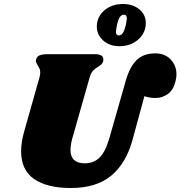

<svg xmlns="http://www.w3.org/2000/svg" viewBox="-20 -938 906 964"><path d="M760 -670Q808 -670 837 -639.5Q866 -609 866 -564Q866 -549 861 -529Q850 -485 822 -465.5Q794 -446 761 -446Q744 -446 730.5 -448.5Q717 -451 705 -455L646 -238Q614 -119 539 -56.5Q464 6 335 6Q217 6 151.5 -39Q86 -84 86 -179Q86 -225 102 -280L178 -549Q182 -562 182 -574Q182 -586 178.5 -593.5Q175 -601 169 -611Q160 -624 160 -632Q160 -636 162 -642Q166 -655 180 -660.5Q194 -666 221 -666H456Q499 -666 499 -640Q499 -634 498 -630Q495 -621 489.5 -615.5Q484 -610 473 -603Q457 -594 447 -583Q437 -572 430 -549L343 -243Q334 -209 334 -185Q334 -118 406 -118Q450 -118 479.5 -146.5Q509 -175 529 -244L611 -531Q630 -600 664.5 -635Q699 -670 760 -670ZM466 -803Q466 -853 503.5 -885.5Q541 -918 598 -918Q647 -918 679.5 -891Q712 -864 712 -823Q712 -773 674 -739.5Q636 -706 579 -706Q531 -706 499 -734Q467 -762 466 -803ZM613 -818Q617 -840 617 -845Q617 -864 602 -864Q589 -864 580.5 -850.5Q572 -837 566 -807Q562 -783 562 -779Q562 -760 576 -760Q589 -760 597.5 -773.5Q606 -787 613 -818Z"/></svg>

Font: Shrikhand
Style: Regular
Weight: 400
Italic angle: -14°
Version: Version 1.000;PS 1.000;hotconv 1.0.88;makeotf.lib2.5.647800